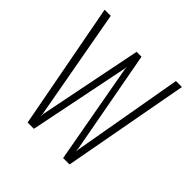

<svg xmlns="http://www.w3.org/2000/svg" viewBox="-166 -753 887 887"><g transform="rotate(45 277.0 -310.0)"><path d="M141 0 24 -620H64L162 -78L163 -65H164V-78L266 -587H298L392 -78L393 -65H394L395 -78L490 -620H529L415 0H373L284 -494V-503H283L282 -494L182 0Z"/></g></svg>

Font: Smooch Sans Thin Light
Style: Regular
Weight: 300
Version: Version 1.010